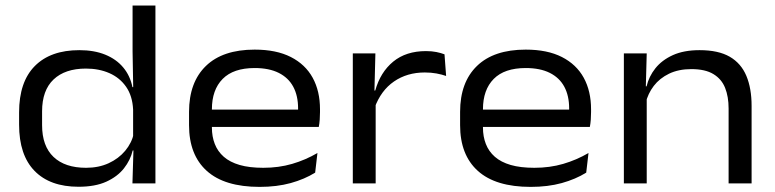

<svg xmlns="http://www.w3.org/2000/svg" viewBox="-20 -682 2883 714"><path d="M272 12.5Q166 12.5 108.5 -46.5Q51 -105.5 51 -218.5V-264Q51 -377.5 109.5 -436.5Q168 -495.5 275 -495.5Q330 -495.5 371.2 -478.8Q412.5 -462 438.2 -431.2Q464 -400.5 472.5 -358H500.5L475 -274.5Q472.5 -325.5 449 -359.2Q425.5 -393 386.8 -410Q348 -427 299.5 -427Q222 -427 179.2 -386.5Q136.5 -346 136.5 -268V-216.5Q136.5 -139 179 -98.5Q221.5 -58 300 -58Q347 -58 384 -75Q421 -92 445.5 -121.2Q470 -150.5 478 -187L499.5 -122.5H473.5Q465 -86.5 440.8 -55.8Q416.5 -25 375 -6.2Q333.5 12.5 272 12.5ZM472.5 0 476.5 -131.5 475 -158V-329.5L475.5 -348.5L473 -490.5V-661.5H558V0Z M945.5 13Q815 13 749 -46.5Q683 -106 683 -216.5V-266Q683 -376 745.8 -436.8Q808.5 -497.5 927 -497.5Q1007.5 -497.5 1061.5 -470Q1115.5 -442.5 1142.8 -392.8Q1170 -343 1170 -275.5V-265Q1170 -251.5 1169 -237.2Q1168 -223 1165.5 -210H1086.5Q1087.5 -228 1088 -245.8Q1088.5 -263.5 1088.5 -279Q1088.5 -326 1070.5 -359.5Q1052.5 -393 1016.5 -411Q980.5 -429 927 -429Q848 -429 808 -388.5Q768 -348 768 -275.5V-248.5V-238.5V-207.5Q768 -174 778.8 -146.5Q789.5 -119 812.2 -99Q835 -79 871.2 -68.5Q907.5 -58 959 -58Q1016.5 -58 1066.2 -72.5Q1116 -87 1160.5 -113L1152 -40Q1112.5 -15.5 1061 -1.2Q1009.5 13 945.5 13ZM725 -210V-274.5H1148.5V-210Z M1373 -281 1355 -344.5 1375.5 -345.5Q1394.5 -413.5 1442.2 -452.8Q1490 -492 1564 -492Q1586 -492 1603 -488.5Q1620 -485 1633 -480L1639 -399.5Q1623.5 -405 1603.2 -408.8Q1583 -412.5 1559.5 -412.5Q1494 -412.5 1445.2 -379Q1396.5 -345.5 1373 -281ZM1292 0V-483.5H1376L1372 -328L1377 -323V0Z M1953.5 13Q1823 13 1757 -46.5Q1691 -106 1691 -216.5V-266Q1691 -376 1753.8 -436.8Q1816.5 -497.5 1935 -497.5Q2015.5 -497.5 2069.5 -470Q2123.5 -442.5 2150.8 -392.8Q2178 -343 2178 -275.5V-265Q2178 -251.5 2177 -237.2Q2176 -223 2173.5 -210H2094.5Q2095.5 -228 2096 -245.8Q2096.5 -263.5 2096.5 -279Q2096.5 -326 2078.5 -359.5Q2060.5 -393 2024.5 -411Q1988.5 -429 1935 -429Q1856 -429 1816 -388.5Q1776 -348 1776 -275.5V-248.5V-238.5V-207.5Q1776 -174 1786.8 -146.5Q1797.5 -119 1820.2 -99Q1843 -79 1879.2 -68.5Q1915.5 -58 1967 -58Q2024.5 -58 2074.2 -72.5Q2124 -87 2168.5 -113L2160 -40Q2120.5 -15.5 2069 -1.2Q2017.5 13 1953.5 13ZM1733 -210V-274.5H2156.5V-210Z M2689.5 0V-278.5Q2689.5 -322.5 2676.5 -355.2Q2663.5 -388 2633 -406.5Q2602.5 -425 2551 -425Q2503.5 -425 2468.2 -408Q2433 -391 2411.2 -362.5Q2389.5 -334 2381 -298.5L2367 -361H2384.5Q2393 -397.5 2417.2 -428Q2441.5 -458.5 2482.2 -477Q2523 -495.5 2581.5 -495.5Q2651.5 -495.5 2693.8 -471Q2736 -446.5 2755.5 -400Q2775 -353.5 2775 -288V0ZM2300 0V-483.5H2385L2381.5 -353L2385 -345V0Z"/></svg>

Font: Anek Gujarati SemiExpanded
Style: Regular
Weight: 400
Width: 6
Designer: Mrunmayee Ghaisas (Gujarati), Yesha Goshar (Latin)
Foundry: Ek Type
Version: Version 1.003